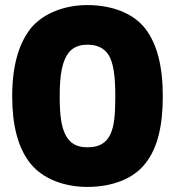

<svg xmlns="http://www.w3.org/2000/svg" viewBox="-20 -728 689 756"><path d="M324 8C418 8 504 -22 552 -84C601 -145 621 -234 621 -349C621 -468 598 -555 553 -614C505 -677 419 -708 324 -708C239 -708 156 -679 105 -621C54 -560 28 -469 28 -349C28 -237 50 -146 100 -84C149 -23 234 8 324 8ZM324 -148C283 -148 256 -163 239 -195C222 -226 215 -273 215 -349C215 -438 226 -489 250 -520C266 -541 291 -552 324 -552C363 -552 390 -539 408 -511C426 -481 434 -432 434 -349C434 -272 429 -230 415 -200C398 -164 370 -148 324 -148Z"/></svg>

Font: Arthouse Owned Black
Style: Regular
Weight: 900
Designer: Jeremy Tribby
Foundry: Tribby Type
Version: Version 1.000;PS 001.000;hotconv 1.0.88;makeotf.lib2.5.64775